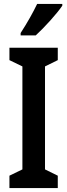

<svg xmlns="http://www.w3.org/2000/svg" viewBox="-20 -957 343 977"><path d="M297 -928V-937H169C148 -893 120 -843 85 -789V-777H162C206 -817 271 -889 297 -928ZM274 0V-63L209 -95V-619L274 -651V-714H28V-651L94 -619V-95L28 -63V0Z"/></svg>

Font: Noto Sans Gujarati ExtraCondensed SemiBold
Style: Regular
Weight: 600
Width: 2
Designer: Jelle Bosma - Monotype Design Team, Universal Thirst
Foundry: Monotype Imaging Inc.
Version: Version 2.106